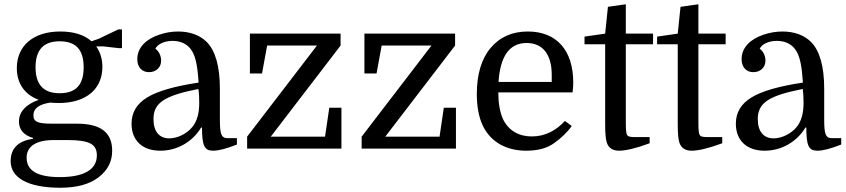

<svg xmlns="http://www.w3.org/2000/svg" viewBox="-20 -698 3976 902"><path d="M507 10C507 -78 450 -117 341 -117H225C156 -117 137 -126 137 -157C137 -188 163 -208 216 -216C229 -215 243 -214 256 -214C384 -214 461 -279 461 -384C461 -421 451 -453 432 -480H466L536 -472H553V-560H536L444 -516L410 -504C375 -535 326 -550 263 -550C139 -550 59 -485 59 -378C59 -305 97 -253 162 -229C98 -207 69 -169 69 -128C69 -89 91 -63 135 -50V-46C70 -37 30 -4 30 59C30 137 111 184 263 184C340 184 400 168 443 135C486 102 507 61 507 10ZM147 -382C147 -462 183 -504 260 -504C339 -504 373 -462 373 -382C373 -302 339 -260 260 -260C183 -260 147 -302 147 -382ZM297 -40C400 -40 435 -21 435 32C435 99 374 134 261 134C157 134 105 104 105 43C105 -6 143 -40 232 -40Z M598 -117C598 -38 649 10 733 10C812 10 884 -31 925 -99H929C929 -14 940 10 981 10C1008 10 1045 0 1093 -19V-49H1048C1019 -49 1013 -71 1013 -136V-281C1013 -386 992 -460 951 -501C919 -533 872 -550 817 -550C787 -550 757 -545 728 -535C668 -515 625 -476 625 -420C625 -381 648 -359 680 -359C712 -359 737 -380 737 -413C737 -432 729 -456 710 -469C721 -492 754 -506 791 -506C830 -506 865 -490 884 -455C899 -428 908 -389 913 -310C800 -293 720 -270 671 -240C622 -210 598 -169 598 -117ZM775 -48C728 -48 701 -81 701 -138C701 -214 750 -248 912 -280C915 -260 916 -238 916 -215C916 -166 906 -130 885 -103C857 -68 812 -48 775 -48Z M1252 -56 1580 -484V-540H1154V-353H1211L1235 -484H1469L1141 -56V0H1584V-192H1527L1507 -56Z M1790 -56 2118 -484V-540H1692V-353H1749L1773 -484H2007L1679 -56V0H2122V-192H2065L2045 -56Z M2670 -264C2673 -291 2673 -298 2673 -311C2673 -460 2596 -550 2460 -550C2386 -550 2328 -524 2285 -473C2242 -422 2220 -349 2220 -256C2220 -199 2229 -147 2249 -106C2286 -30 2360 10 2452 10C2505 10 2548 -1 2581 -24C2614 -47 2643 -74 2666 -106L2634 -130C2593 -85 2541 -57 2478 -57C2421 -57 2368 -82 2341 -143C2328 -175 2321 -215 2321 -264ZM2454 -496C2530 -496 2572 -442 2572 -346V-313H2322C2330 -435 2374 -496 2454 -496Z M2823 -490V-114C2823 -65 2826 -43 2831 -27C2840 -2 2859 10 2889 10C2918 10 2968 -1 3032 -25V-54H2962C2938 -54 2929 -57 2925 -66C2921 -77 2920 -88 2920 -133V-490H3048V-540H2920V-678L2836 -666L2823 -540L2726 -526V-490Z M3164 -490V-114C3164 -65 3167 -43 3172 -27C3181 -2 3200 10 3230 10C3259 10 3309 -1 3373 -25V-54H3303C3279 -54 3270 -57 3266 -66C3262 -77 3261 -88 3261 -133V-490H3389V-540H3261V-678L3177 -666L3164 -540L3067 -526V-490Z M3437 -117C3437 -38 3488 10 3572 10C3651 10 3723 -31 3764 -99H3768C3768 -14 3779 10 3820 10C3847 10 3884 0 3932 -19V-49H3887C3858 -49 3852 -71 3852 -136V-281C3852 -386 3831 -460 3790 -501C3758 -533 3711 -550 3656 -550C3626 -550 3596 -545 3567 -535C3507 -515 3464 -476 3464 -420C3464 -381 3487 -359 3519 -359C3551 -359 3576 -380 3576 -413C3576 -432 3568 -456 3549 -469C3560 -492 3593 -506 3630 -506C3669 -506 3704 -490 3723 -455C3738 -428 3747 -389 3752 -310C3639 -293 3559 -270 3510 -240C3461 -210 3437 -169 3437 -117ZM3614 -48C3567 -48 3540 -81 3540 -138C3540 -214 3589 -248 3751 -280C3754 -260 3755 -238 3755 -215C3755 -166 3745 -130 3724 -103C3696 -68 3651 -48 3614 -48Z"/></svg>

Font: Domine
Style: Regular
Weight: 400
Designer: Pablo Impallari, Rodrigo Fuenzalida, Brenda Gallo
Foundry: Pablo Impallari, Rodrigo Fuenzalida, Brenda Gallo
Version: Version 2.000